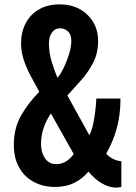

<svg xmlns="http://www.w3.org/2000/svg" viewBox="-20 -841 618 875"><path d="M231 11Q176 11 133 -12.5Q90 -36 66.5 -79Q43 -122 43 -180Q43 -257 76 -314.5Q109 -372 159 -423Q139 -459 119.5 -495.5Q100 -532 88 -569Q76 -606 76 -643Q76 -694 96.5 -734Q117 -774 156.5 -797.5Q196 -821 252 -821Q304 -821 342.5 -800Q381 -779 404 -741.5Q427 -704 427 -654Q427 -598 404 -554Q381 -510 348.5 -474Q316 -438 287 -406L387 -225Q397 -242 403.5 -271Q410 -300 414 -333Q418 -366 419 -392H529Q529 -338 520.5 -293.5Q512 -249 497.5 -211.5Q483 -174 464 -141Q475 -127 494 -117.5Q513 -108 533 -106V11Q526 12 520 13Q514 14 508 14Q482 13 458.5 2Q435 -9 416 -25.5Q397 -42 383 -59Q357 -27 319 -8Q281 11 231 11ZM236 -93Q262 -93 282 -106Q302 -119 316 -139L212 -324Q189 -290 178 -255.5Q167 -221 167 -186Q167 -160 175 -139Q183 -118 198 -105.5Q213 -93 236 -93ZM242 -486Q258 -506 272 -535.5Q286 -565 295.5 -597Q305 -629 305 -656Q305 -683 290 -697.5Q275 -712 254 -712Q230 -712 216.5 -692.5Q203 -673 203 -643Q203 -601 215.5 -560Q228 -519 242 -486Z"/></svg>

Font: Oswald SemiBold
Style: Regular
Weight: 600
Designer: Vernon Adams
Foundry: Vernon Adams
Version: Version 4.100; ttfautohint (v1.8.1.43-b0c9)